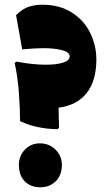

<svg xmlns="http://www.w3.org/2000/svg" viewBox="-20 -751 452 813"><path d="M65 -238Q65 -291 60 -358.5Q55 -426 42 -485L51 -490Q117 -477 174 -477Q220 -477 247.5 -486Q275 -495 275 -512Q275 -530 243.5 -538.5Q212 -547 161 -547Q131 -547 74 -542L48 -687Q75 -714 102 -722.5Q129 -731 159 -731Q232 -731 284 -698Q336 -665 362 -611.5Q388 -558 388 -499Q388 -409 347 -357Q306 -305 228 -295L230 -210L224 -204Q134 -205 65 -238ZM60 -53Q60 -91 85.5 -117.5Q111 -144 149 -144Q188 -144 215 -117.5Q242 -91 242 -53Q242 -9 216 16.5Q190 42 151 42Q109 42 84.5 16.5Q60 -9 60 -53Z"/></svg>

Font: Lalezar
Style: Regular
Weight: 400
Designer: Borna Izadpanah
Foundry: Borna Izadpanah
Version: Version 1.003;November 28, 2018;FontCreator 11.5.0.2421 64-b